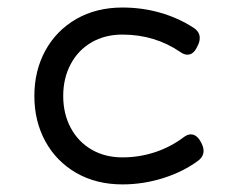

<svg xmlns="http://www.w3.org/2000/svg" viewBox="-20 -482 640 513"><path d="M496.6 -408.2Q513.7 -397.5 513.7 -380.4Q513.7 -369.1 506.3 -356Q496.6 -335.9 481 -335.9Q471.7 -335.9 462.9 -342.3Q394 -389.6 307.1 -389.6Q260.3 -389.6 224.4 -368.7Q188.5 -347.7 168.7 -310.3Q148.9 -272.9 148.9 -225.6Q148.9 -178.2 168.7 -140.9Q188.5 -103.5 224.4 -82.5Q260.3 -61.5 307.1 -61.5Q352.1 -61.5 394.3 -75.4Q436.5 -89.4 471.2 -115.7Q481 -123 489.7 -123Q504.9 -123 515.6 -104.5Q523.9 -90.3 523.9 -79.1Q523.9 -63 508.3 -51.8Q468.3 -22.5 415.3 -5.9Q362.3 10.7 307.1 10.7Q237.3 10.7 183.8 -20Q130.4 -50.8 101.1 -104.5Q71.8 -158.2 71.8 -225.6Q71.8 -293 101.1 -346.7Q130.4 -400.4 183.8 -431.2Q237.3 -461.9 307.1 -461.9Q359.4 -461.9 407.5 -448.2Q455.6 -434.6 496.6 -408.2Z"/></svg>

Font: Courier Prime Sans
Style: Regular
Weight: 400
Designer: Alan Dague-Greene
Foundry: Quote-Unquote Apps
Version: Version 3.020